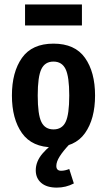

<svg xmlns="http://www.w3.org/2000/svg" viewBox="-20 -645 478 857"><path d="M33.2 -218.8Q33.2 -323.2 78.1 -386.7Q123 -450.2 218.8 -450.2Q314.5 -450.2 359.4 -386.7Q404.3 -323.2 404.3 -218.8Q404.3 -114.3 359.4 -50.8Q314.5 12.7 218.8 12.7Q123 12.7 78.1 -50.8Q33.2 -114.3 33.2 -218.8ZM289.1 -218.7Q289.1 -302.7 272.8 -336.4Q256.6 -370.1 218.6 -370.1Q180.7 -370.1 164.6 -336.4Q148.4 -302.7 148.4 -218.7Q148.4 -133.8 164.7 -100.6Q180.9 -67.4 218.9 -67.4Q256.8 -67.4 272.9 -100.6Q289.1 -133.8 289.1 -218.7ZM233.4 192.4Q188.5 192.4 164.1 171.4Q139.6 150.4 139.6 115.2Q139.6 75.2 170.4 39.6Q201.2 3.9 246.1 -22.5L289.1 0Q260.7 30.3 246.1 53.7Q231.4 77.1 231.4 95.7Q231.4 106.4 236.8 111.8Q242.2 117.2 252.9 117.2Q269.5 117.2 289.1 109.4L309.6 173.8Q274.4 192.4 233.4 192.4ZM91.8 -625H345.7V-531.2H91.8Z"/></svg>

Font: Sudo Var
Style: Regular
Weight: 400
Monospace: yes
Designer: Jens Kutilek
Foundry: Jens Kutilek
Version: Version 0.065;FEAKit 1.0